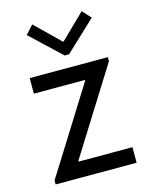

<svg xmlns="http://www.w3.org/2000/svg" viewBox="-115 -834 711 908"><g transform="rotate(-15 241.0 -380.0)"><path d="M43 -19.5 304.7 -437.5V-441.4H54.7V-517.6H437.5V-498L175.8 -80.1V-76.2H439.5V0H43ZM251 -643.6H254.9L374 -759.8L412.1 -717.8L263.7 -578.1H242.2L93.8 -717.8L131.8 -759.8Z"/></g></svg>

Font: Reddit Sans Strawberry
Style: Regular
Weight: 400
Designer: Stephen Hutchings
Foundry: Reddit
Version: Version 1.013